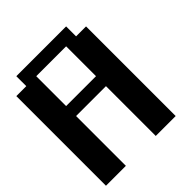

<svg xmlns="http://www.w3.org/2000/svg" viewBox="-176 -739 852 852"><g transform="rotate(-45 250.0 -312.5)"><path d="M0 -562.5H62.5V-625H375V-562.5H437.5V0H312.5V-312.5H125V0H0ZM125 -562.5V-375H312.5V-562.5Z"/></g></svg>

Font: NeoDunggeunmo Pro
Style: Regular
Weight: 400
Version: Version 1.020